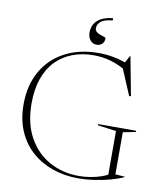

<svg xmlns="http://www.w3.org/2000/svg" viewBox="-99 -1005 938 1096"><g transform="rotate(10 370.5 -457.5)"><path d="M634.5 -49.5 689 -45.5V-43Q657.5 -28 613.5 -16Q569.5 -4 521.2 3Q473 10 429 10Q349.5 10 280.5 -14Q211.5 -38 159.5 -84Q107.5 -130 78.2 -197.5Q49 -265 49 -352.5Q49 -463 95 -544.2Q141 -625.5 224.8 -670.2Q308.5 -715 422.5 -715Q468.5 -715 513.2 -706Q558 -697 602.5 -678.5L573.5 -681L599.5 -729H602L644.5 -504.5L634.5 -502.5L563 -672L606 -631.5Q550.5 -667 499.8 -682.2Q449 -697.5 396 -697.5Q328.5 -697.5 272.5 -676Q216.5 -654.5 176.2 -612.8Q136 -571 114.5 -509.2Q93 -447.5 93 -366.5Q93 -249 138.5 -168Q184 -87 260.5 -45.5Q337 -4 429 -4Q461.5 -4 496 -9.5Q530.5 -15 561.5 -26Q592.5 -37 615 -53.5L595 -25V-293.5L487.5 -308V-315H708V-308L634.5 -293.5ZM444 -804Q444 -782.5 431.5 -771Q419 -759.5 399.5 -759.5Q378 -759.5 363.2 -776.8Q348.5 -794 348.5 -822.5Q348.5 -846 359 -867.5Q369.5 -889 395.2 -904.5Q421 -920 467 -925V-912Q418.5 -907.5 399.2 -890.8Q380 -874 380 -852.5Q380 -838.5 389.8 -830.8Q399.5 -823 412 -818.8Q424.5 -814.5 434.2 -811.5Q444 -808.5 444 -804Z"/></g></svg>

Font: Newsreader 60pt ExtraLight
Style: Regular
Weight: 250
Designer: Hugues Gentile
Foundry: Production Type
Version: Version 1.003